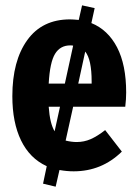

<svg xmlns="http://www.w3.org/2000/svg" viewBox="-20 -620 510 714"><path d="M445.8 -223.1H252L224.1 -97.2Q246.6 -91.8 265.1 -91.8Q292.5 -91.8 317.1 -102.5Q341.8 -113.3 371.1 -136.2L433.1 -56.2Q358.4 17.1 253.9 17.1Q228 17.1 201.2 12.2L187 74.2L140.1 63L153.8 -2Q90.8 -30.8 58.3 -97.7Q25.9 -164.6 25.9 -262.2Q25.9 -393.6 81.3 -470.7Q136.7 -547.9 240.2 -547.9Q250.5 -547.9 272.9 -545.9L285.2 -600.1L332 -589.8L319.8 -534.2Q381.3 -509.3 415.3 -444.1Q449.2 -378.9 449.2 -275.9Q449.2 -251.5 445.8 -223.1ZM241.2 -451.2Q204.1 -451.2 184.8 -419.9Q165.5 -388.7 161.1 -309.1H221.2L252 -450.2Q249 -451.2 241.2 -451.2ZM320.8 -316.9Q320.8 -398.9 296.9 -428.2L271 -309.1H320.8ZM183.1 -131.8 203.1 -223.1H161.1Q165.5 -160.6 183.1 -131.8Z"/></svg>

Font: Fira Sans Compressed
Style: Bold
Weight: 700
Width: 1
Designer: Carrois Corporate & Edenspiekermann AG
Foundry: Carrois Corporate GbR & Edenspiekermann AG
Version: Version 4.203;PS 004.203;hotconv 1.0.88;makeotf.lib2.5.64775